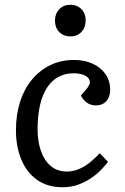

<svg xmlns="http://www.w3.org/2000/svg" viewBox="-20 -773 526 807"><path d="M291 -521Q335 -521 369 -505.5Q403 -490 423 -462Q443 -434 443 -394Q443 -366 427 -348Q411 -330 382 -330Q361 -330 344.5 -342Q328 -354 320 -372L341 -396Q361 -418 357 -433.5Q353 -449 334 -457Q315 -465 289 -465Q255 -465 227 -450.5Q199 -436 179 -406.5Q159 -377 148.5 -332.5Q138 -288 138 -228Q138 -180 151.5 -140Q165 -100 192.5 -76Q220 -52 261 -52Q284 -52 307 -60.5Q330 -69 353 -86.5Q376 -104 399 -129L434 -93Q425 -81 408.5 -63Q392 -45 367.5 -27.5Q343 -10 312 2Q281 14 243 14Q180 14 136 -17Q92 -48 69.5 -102.5Q47 -157 47 -225Q47 -290 64 -344Q81 -398 113.5 -437.5Q146 -477 191 -499Q236 -521 291 -521ZM211 -686Q211 -715 229 -734Q247 -753 276 -753Q295 -753 309.5 -744.5Q324 -736 332 -721.5Q340 -707 340 -687Q340 -658 322.5 -639Q305 -620 276 -620Q247 -620 229 -638.5Q211 -657 211 -686Z"/></svg>

Font: Literata
Style: Italic
Weight: 400
Italic angle: -2°
Designer: Latin by Veronika Burian and Jose Scaglione. Greek by Irene Vlachou. Cyrillic by Vera Evstafieva
Foundry: TypeTogether
Version: Version 3.103;gftools[0.9.29]